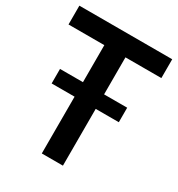

<svg xmlns="http://www.w3.org/2000/svg" viewBox="-176 -854 897 968"><g transform="rotate(30 273.0 -370.0)"><path d="M211.5 0V-330.5H78V-415H211.5V-630.5H3V-740H543.5V-630.5H334.5V-415H469V-330.5H334.5V0Z"/></g></svg>

Font: Encode Sans Condensed Condensed SemiBold
Style: Regular
Weight: 600
Width: 3
Designer: Multiple Designers
Foundry: Impallari Type
Version: Version 3.000; ttfautohint (v1.8.3) -l 8 -r 50 -G 200 -x 14 